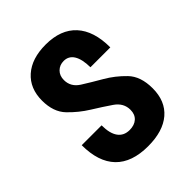

<svg xmlns="http://www.w3.org/2000/svg" viewBox="-167 -646 748 748"><g transform="rotate(-45 207.5 -271.5)"><path d="M385 -137.3Q385 -203.3 350.4 -239Q315.9 -274.7 273.9 -298.9Q232 -323.1 197.4 -344.9Q162.9 -366.7 162.9 -404.3Q162.9 -428.7 177.8 -443.3Q192.7 -457.9 214.9 -457.9Q242.1 -457.9 256.5 -434.8Q270.9 -411.7 271.4 -366.7H380.9Q380.9 -457.3 337.1 -505Q293.4 -552.7 210.3 -552.7Q133.6 -552.7 89.8 -514Q46 -475.3 46 -408.1Q46 -345.4 80.2 -309.9Q114.4 -274.4 155.3 -249.1Q196.1 -223.9 230.4 -200.4Q264.6 -177 264.6 -139.1Q264.6 -113.9 248.9 -99.7Q233.3 -85.6 206.6 -85.6Q175.1 -85.6 158.6 -108.4Q142 -131.1 142 -176H32.6Q32.6 -84.3 78.1 -37.1Q123.7 10 212.9 10Q295.1 10 340.1 -28.4Q385 -66.9 385 -137.3Z"/></g></svg>

Font: Secuela Black
Style: Regular
Weight: 900
Designer: Fernando Haro
Foundry: deFharo
Version: Version 1.704